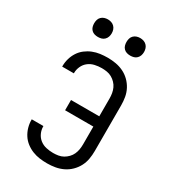

<svg xmlns="http://www.w3.org/2000/svg" viewBox="-226 -1061 1052 1183"><g transform="rotate(30 300.0 -470.0)"><path d="M303 8Q276 8 249.5 4.5Q223 1 198 -9Q173 -19 151.5 -35.5Q130 -52 115.5 -74.5Q101 -97 93.5 -123Q86 -149 86 -176V-180H169V-177Q169 -153 179.5 -130Q190 -107 209.5 -92Q229 -77 253.5 -71.5Q278 -66 303 -66Q321 -66 339.5 -69Q358 -72 374 -81Q390 -90 403 -103.5Q416 -117 423.5 -133.5Q431 -150 434 -168Q437 -186 437 -205V-331H236V-404H437V-530Q437 -549 434 -567Q431 -585 423.5 -601.5Q416 -618 403 -631.5Q390 -645 374 -654Q358 -663 339.5 -666Q321 -669 303 -669Q278 -669 253.5 -663.5Q229 -658 209.5 -643Q190 -628 179.5 -605Q169 -582 169 -558V-555H86V-559Q86 -586 93.5 -612Q101 -638 115.5 -660.5Q130 -683 151.5 -699.5Q173 -716 198 -726Q223 -736 249.5 -739.5Q276 -743 303 -743Q332 -743 360.5 -738Q389 -733 415 -720.5Q441 -708 462 -687.5Q483 -667 496.5 -641.5Q510 -616 515 -587.5Q520 -559 520 -530V-205Q520 -176 515 -147.5Q510 -119 496.5 -93.5Q483 -68 462 -47.5Q441 -27 415 -14.5Q389 -2 360.5 3Q332 8 303 8ZM415 -823Q402 -823 390 -826.5Q378 -830 369 -839Q360 -848 356.5 -860Q353 -872 353 -885Q353 -898 356.5 -910Q360 -922 369 -931Q378 -940 390 -944Q402 -948 415 -948Q428 -948 440 -944Q452 -940 461 -931Q470 -922 474 -910Q478 -898 478 -885Q478 -872 474 -860Q470 -848 461 -839Q452 -830 440 -826.5Q428 -823 415 -823ZM185 -823Q172 -823 160 -826.5Q148 -830 139 -839Q130 -848 126.5 -860Q123 -872 123 -885Q123 -898 126.5 -910Q130 -922 139 -931Q148 -940 160 -944Q172 -948 185 -948Q198 -948 210 -944Q222 -940 231 -931Q240 -922 244 -910Q248 -898 248 -885Q248 -872 244 -860Q240 -848 231 -839Q222 -830 210 -826.5Q198 -823 185 -823Z"/></g></svg>

Font: R Plex Mono
Style: Regular
Weight: 400
Monospace: yes
Designer: Belleve Invis
Foundry: Belleve Invis
Version: Version 31.8.0